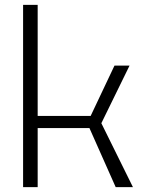

<svg xmlns="http://www.w3.org/2000/svg" viewBox="-20 -770 614 790"><path d="M75 -750H135V0H75ZM87 -293H353L451 -500H513L397 -263L527 0H456L348 -243H94Z"/></svg>

Font: Moderustic Light
Style: Regular
Weight: 300
Designer: Tural Alisoy
Foundry: TAFT Foundry
Version: Version 2.120